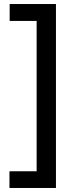

<svg xmlns="http://www.w3.org/2000/svg" viewBox="-20 -804 377 954"><path d="M258 130V-784H28V-700H162V47H27V130Z"/></svg>

Font: Arthouse Owned Medium
Style: Regular
Weight: 500
Designer: Jeremy Tribby
Foundry: Tribby Type
Version: Version 1.000;PS 001.000;hotconv 1.0.88;makeotf.lib2.5.64775